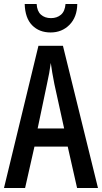

<svg xmlns="http://www.w3.org/2000/svg" viewBox="-20 -944 512 964"><path d="M367 0 320 -208H153L106 0H0L173 -714H296L472 0ZM253 -522Q247 -553 242.5 -578.5Q238 -604 235 -628Q232 -605 227 -577Q222 -549 216 -523L169 -299H302ZM368 -924Q367 -858 329 -819.5Q291 -781 234 -781Q177 -781 141.5 -817Q106 -853 104 -924H164Q166 -888 185.5 -870.5Q205 -853 236 -853Q266 -853 286 -870Q306 -887 309 -924Z"/></svg>

Font: Noto Sans Gurmukhi ExtraCondensed Medium
Style: Regular
Weight: 500
Width: 2
Designer: Jelle Bosma - Monotype Design Team
Foundry: Monotype Imaging Inc.
Version: Version 2.004; ttfautohint (v1.8.4.7-5d5b)